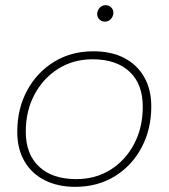

<svg xmlns="http://www.w3.org/2000/svg" viewBox="-20 -722 654 745"><path d="M272 3Q204 3 153 -23Q102 -49 74.5 -97Q47 -145 47 -210Q47 -300 85 -370.5Q123 -441 189.5 -482Q256 -523 342 -523Q412 -523 462 -497Q512 -471 539.5 -423Q567 -375 567 -309Q567 -220 529 -149Q491 -78 424.5 -37.5Q358 3 272 3ZM276 -27Q351 -27 409 -63.5Q467 -100 500.5 -163.5Q534 -227 534 -308Q534 -396 482.5 -444Q431 -492 339 -492Q265 -492 206.5 -455.5Q148 -419 114 -355.5Q80 -292 80 -211Q80 -124 131.5 -75.5Q183 -27 276 -27ZM387 -638Q375 -638 366 -646.5Q357 -655 357 -667Q357 -681 366.5 -691.5Q376 -702 390 -702Q402 -702 411 -693.5Q420 -685 420 -673Q420 -659 410.5 -648.5Q401 -638 387 -638Z"/></svg>

Font: Montserrat Thin ExtraLight
Style: Italic
Weight: 250
Italic angle: -11.3°
Version: Version 9.000